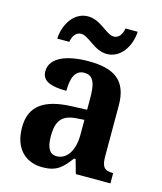

<svg xmlns="http://www.w3.org/2000/svg" viewBox="-115 -844 789 938"><g transform="rotate(15 280.0 -375.0)"><path d="M349 -606C416 -606 463 -672 467 -750H405C402 -723 386 -697 360 -697C320 -697 280 -760 214 -760C147 -760 100 -694 96 -616H157C161 -643 176 -669 203 -669C244 -669 283 -606 349 -606ZM188 10C259 10 286 -17 327 -71H335L355 0H530V-52H527C485 -52 471 -68 471 -123V-378C471 -503 405 -549 274 -549C167 -549 81 -518 81 -447C81 -400 122 -381 205 -381C205 -445 221 -489 267 -489C318 -489 327 -444 327 -374V-318L250 -315C111 -310 42 -261 42 -153C42 -42 106 10 188 10ZM241 -60C205 -60 189 -91 189 -148C189 -221 212 -259 286 -264L327 -267V-191C327 -112 293 -60 241 -60Z"/></g></svg>

Font: Noto Serif Tamil SemiCondensed
Style: Bold
Weight: 700
Width: 4
Designer: Indian Type Foundry, Tom Grace, and the Monotype Design Team
Foundry: Monotype Imaging Inc.
Version: Version 2.004